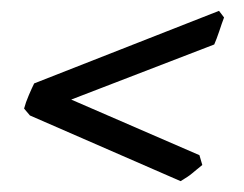

<svg xmlns="http://www.w3.org/2000/svg" viewBox="-20 -459 450 354"><path d="M35.2 -246.1 24.4 -258.8Q27.3 -270 33.2 -283.7Q39.1 -297.4 43 -305.2L383.8 -439L393.1 -426.8Q391.1 -421.9 388.9 -415.3Q386.7 -408.7 384.3 -401.6Q381.8 -394.5 379.4 -387.9Q377 -381.3 375 -377L111.3 -275.4L347.7 -172.9L353 -154.8Q347.2 -149.9 342.8 -146.5L334.5 -139.6Q330.6 -136.2 325.4 -132.8Q320.3 -129.4 313 -125Z"/></svg>

Font: Gentium Plus Cyr
Style: Italic
Weight: 400
Italic angle: -8°
Designer: J. Victor Gaultney, Annie Olsen, Iska Routamaa, Becca Hirsbrunner
Foundry: SIL International
Version: Version 5.000